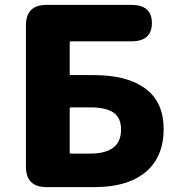

<svg xmlns="http://www.w3.org/2000/svg" viewBox="-20 -765 730 785"><path d="M170 0Q86 0 86 -84V-661Q86 -745 170 -745H517Q601 -745 601 -671Q601 -596 517 -596H270Q265 -596 265 -591V-463Q265 -458 270 -458H362Q491 -458 564 -410Q649 -355 649 -238Q649 -116 566 -54Q493 0 367 0ZM265 -142Q265 -137 270 -137H348Q475 -137 475 -235Q475 -284 443.5 -305Q412 -326 348 -326H270Q265 -326 265 -321Z"/></svg>

Font: Resource Han Rounded KR Heavy
Style: Regular
Weight: 900
Designer: Cyano Hao (round all glyphs); Ryoko NISHIZUKA 西塚涼子 (kana, bopomofo & ideographs); Paul D. Hunt (Latin, Greek & Cyrillic)
Foundry: Cyano Hao
Version: 0.990